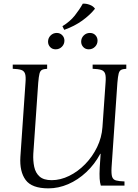

<svg xmlns="http://www.w3.org/2000/svg" viewBox="-20 -1020 761 1055"><path d="M246 15Q155 15 121 -31Q87 -77 92 -158L120 -565Q123 -600 117.5 -615.5Q112 -631 96 -636Q80 -641 50 -642V-665H239V-642Q220 -641 210.5 -636Q201 -631 197 -615.5Q193 -600 190 -565L163 -175Q161 -137 168 -103.5Q175 -70 197.5 -50Q220 -30 264 -30Q312 -30 360 -53.5Q408 -77 448 -118Q488 -159 513.5 -211.5Q539 -264 543 -322L560 -565Q563 -600 557.5 -615.5Q552 -631 535.5 -636Q519 -641 489 -642V-665H674V-642Q655 -641 645.5 -636Q636 -631 632 -615.5Q628 -600 625 -565L593 -100Q591 -65 596 -49Q601 -33 617.5 -28.5Q634 -24 664 -23V0H534Q529 -16 527.5 -38.5Q526 -61 528 -100L533 -175H531Q500 -117 454 -74Q408 -31 354.5 -8Q301 15 246 15ZM286 -749Q267 -749 255.5 -761.5Q244 -774 244 -791Q244 -811 258 -825Q272 -839 292 -839Q310 -839 322 -826.5Q334 -814 334 -797Q334 -777 320 -763Q306 -749 286 -749ZM468 -749Q449 -749 437.5 -761.5Q426 -774 426 -791Q426 -811 440 -825Q454 -839 474 -839Q493 -839 504.5 -826.5Q516 -814 516 -797Q516 -777 502 -763Q488 -749 468 -749ZM435 -1000Q454 -1001 473.5 -993.5Q493 -986 502 -972Q474 -937 431.5 -906.5Q389 -876 333 -856L323 -876Q365 -902 390.5 -934Q416 -966 435 -1000Z"/></svg>

Font: Bona Nova
Style: Italic
Weight: 400
Italic angle: -4°
Designer: Mateusz Machalski
Foundry: Capitalics
Version: Version 4.001; ttfautohint (v1.8.3)